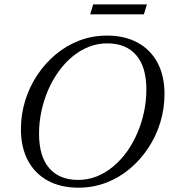

<svg xmlns="http://www.w3.org/2000/svg" viewBox="-20 -860 790 890"><path d="M161 -240Q161 -135 208.2 -80.5Q255.5 -26 342.5 -26Q387.5 -26 428.2 -42.2Q469 -58.5 504.2 -87.8Q539.5 -117 567.8 -156.2Q596 -195.5 616.2 -242.2Q636.5 -289 647.5 -340.5Q658.5 -392 658.5 -445Q658.5 -550 611.2 -604.5Q564 -659 477 -659Q432 -659 391.2 -642.8Q350.5 -626.5 315.2 -597.2Q280 -568 251.8 -528.8Q223.5 -489.5 203.2 -442.8Q183 -396 172 -344.5Q161 -293 161 -240ZM742.5 -424Q742.5 -356 723 -292.2Q703.5 -228.5 667.2 -173.8Q631 -119 581.5 -77.5Q532 -36 471.8 -13Q411.5 10 343.5 10Q261.5 10 201.8 -22.5Q142 -55 109.5 -115.8Q77 -176.5 77 -261Q77 -329 96.5 -392.8Q116 -456.5 152.2 -511.2Q188.5 -566 238 -607.5Q287.5 -649 347.8 -672Q408 -695 476 -695Q558 -695 617.8 -662.5Q677.5 -630 710 -569.5Q742.5 -509 742.5 -424ZM398 -793.5 412 -839.5H661L647 -793.5Z"/></svg>

Font: Newsreader 36pt
Style: Italic
Weight: 400
Italic angle: -17°
Designer: Hugues Gentile
Foundry: Production Type
Version: Version 1.003